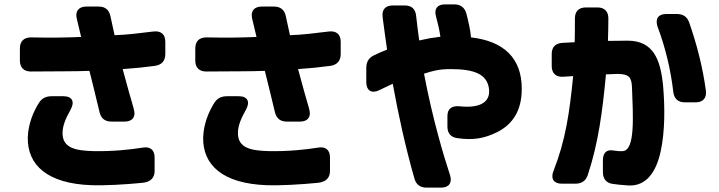

<svg xmlns="http://www.w3.org/2000/svg" viewBox="-20 -766 3287 878"><path d="M490 -210H550C586 -210 602 -232 592 -266L591 -271C579 -312 564 -364 541 -450C597 -454 639 -458 690 -465C720 -470 736 -488 736 -519V-575C736 -609 716 -626 682 -622C616 -614 562 -607 504 -605C498 -634 491 -666 485 -692C479 -721 461 -736 431 -736H375C340 -736 323 -715 331 -681L351 -597C276 -594 213 -593 122 -595C89 -595 71 -577 71 -545V-489C71 -457 89 -439 121 -439C177 -439 235 -440 285 -440C324 -440 358 -441 389 -442C404 -383 420 -316 435 -254C442 -224 460 -210 490 -210ZM107 -137C105 -12 195 74 400 81C455 83 552 78 632 70C669 66 687 47 687 16V-46C687 -80 667 -97 633 -91C577 -82 494 -73 407 -75C328 -77 266 -88 266 -157C266 -190 279 -222 303 -265C323 -301 310 -326 270 -326H217C190 -326 171 -317 157 -294C131 -252 109 -198 107 -137Z M1292 -210H1352C1388 -210 1404 -232 1394 -266L1393 -271C1381 -312 1366 -364 1343 -450C1399 -454 1441 -458 1492 -465C1522 -470 1538 -488 1538 -519V-575C1538 -609 1518 -626 1484 -622C1418 -614 1364 -607 1306 -605C1300 -634 1293 -666 1287 -692C1281 -721 1263 -736 1233 -736H1177C1142 -736 1125 -715 1133 -681L1153 -597C1078 -594 1015 -593 924 -595C891 -595 873 -577 873 -545V-489C873 -457 891 -439 923 -439C979 -439 1037 -440 1087 -440C1126 -440 1160 -441 1191 -442C1206 -383 1222 -316 1237 -254C1244 -224 1262 -210 1292 -210ZM909 -137C907 -12 997 74 1202 81C1257 83 1354 78 1434 70C1471 66 1489 47 1489 16V-46C1489 -80 1469 -97 1435 -91C1379 -82 1296 -73 1209 -75C1130 -77 1068 -88 1068 -157C1068 -190 1081 -222 1105 -265C1125 -301 1112 -326 1072 -326H1019C992 -326 973 -317 959 -294C933 -252 911 -198 909 -137Z M1931 92H1997C2033 92 2049 70 2038 35C2008 -56 1958 -223 1919 -429C1962 -443 1989 -450 2043 -450C2153 -450 2204 -424 2215 -367C2228 -298 2174 -270 2081 -280C2046 -283 2026 -269 2026 -235V-187C2026 -157 2041 -138 2073 -134C2146 -124 2195 -133 2254 -162C2327 -199 2366 -263 2366 -360C2366 -501 2283 -578 2134 -595C2131 -629 2122 -667 2113 -703C2105 -732 2086 -746 2057 -746H2015C1979 -746 1964 -725 1974 -690C1982 -661 1989 -631 1994 -598C1931 -589 1958 -594 1897 -581C1892 -618 1887 -655 1883 -693C1880 -725 1862 -741 1831 -741H1776C1742 -741 1725 -721 1730 -688V-685C1735 -649 1741 -600 1750 -539C1731 -532 1711 -523 1692 -514C1666 -502 1655 -483 1655 -455V-390C1655 -352 1680 -336 1715 -354L1776 -383C1801 -245 1834 -93 1875 50C1883 79 1902 92 1931 92Z M2853 82C2936 87 2981 19 3001 -73C3021 -164 3021 -276 3012 -377C3000 -492 2969 -581 2848 -580L2760 -579C2761 -609 2762 -644 2762 -682C2762 -714 2744 -732 2712 -732H2659C2627 -732 2609 -714 2609 -682C2609 -642 2609 -606 2608 -573L2552 -570C2520 -568 2503 -551 2503 -519V-464C2503 -431 2522 -413 2555 -415L2601 -418C2584 -249 2567 -127 2511 16C2497 51 2512 74 2549 74H2611C2640 74 2659 61 2668 34C2717 -115 2735 -257 2751 -426L2806 -428C2858 -427 2868 -411 2870 -367C2875 -234 2885 -81 2829 -75C2818 -74 2801 -75 2783 -78C2754 -83 2737 -67 2737 -33V21C2737 51 2752 71 2782 75C2802 78 2823 80 2853 82ZM2987 -644C3023 -548 3047 -448 3059 -345C3063 -314 3081 -298 3112 -298H3161C3194 -298 3212 -317 3208 -351C3193 -463 3165 -567 3132 -662C3123 -689 3104 -702 3075 -702H3027C2990 -702 2975 -680 2987 -644Z"/></svg>

Font: コーポレート・ロゴ（ラウンド）ver3 Bold
Style: Regular
Weight: 700
Designer: [KANA_main] LOGOTYPE.JP [Source Han Sans] Ryoko NISHIZUKA 西塚涼子 (kana, bopomofo & ideographs); Paul D. Hunt (Latin, Greek
Version: Version 12.001;FEAKit 1.0